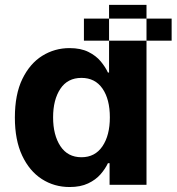

<svg xmlns="http://www.w3.org/2000/svg" viewBox="-20 -747 714 776"><path d="M572.1 0V-727.3H420.8V-453.8H416.2Q405.9 -476.2 387.1 -498.9Q368.3 -521.7 337.4 -537.1Q306.5 -552.6 261 -552.6Q201 -552.6 150.9 -521.5Q100.9 -490.4 70.5 -428.1Q40.1 -365.8 40.1 -272Q40.1 -180.8 69.6 -118.1Q99.1 -55.4 149.1 -23.3Q199.2 8.9 261.4 8.9Q305.4 8.9 336.1 -5.7Q366.8 -20.2 386.2 -42.4Q405.5 -64.6 416.2 -87.4H422.9V0ZM424 -272.7Q424 -199.9 394 -155.7Q364 -111.5 309.3 -111.5Q253.6 -111.5 224.1 -156.4Q194.6 -201.3 194.6 -272.7Q194.6 -343.8 223.9 -388Q253.2 -432.2 309.3 -432.2Q364.3 -432.2 394.2 -389Q424 -345.9 424 -272.7ZM319.2 -582.7V-671.9H673.7V-582.7Z"/></svg>

Font: Inter UI
Style: Bold
Weight: 700
Designer: Rasmus Andersson
Foundry: rsms
Version: 3.2;8d6f07862